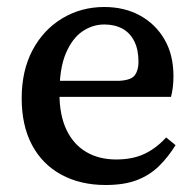

<svg xmlns="http://www.w3.org/2000/svg" viewBox="-20 -516 561 549"><path d="M282 13Q210 13 155.5 -16.5Q101 -46 71.5 -101.5Q42 -157 42 -235Q42 -314 73 -372.5Q104 -431 158 -463.5Q212 -496 278 -496Q336 -496 380.5 -471.5Q425 -447 450.5 -403Q476 -359 476 -298Q476 -281 474 -265.5Q472 -250 469 -239H94V-285H322Q356 -287 366 -301.5Q376 -316 376 -339Q376 -374 364 -398Q352 -422 330 -434Q308 -446 278 -446Q245 -446 216 -426.5Q187 -407 168.5 -364Q150 -321 150 -249Q150 -187 170 -145Q190 -103 226.5 -81.5Q263 -60 312 -60Q359 -60 393 -76Q427 -92 455 -123L482 -101Q461 -67 434.5 -41Q408 -15 371.5 -1Q335 13 282 13Z"/></svg>

Font: Source Serif 4 18pt Medium
Style: Regular
Weight: 500
Designer: Frank Grießhammer
Foundry: Adobe Systems Incorporated
Version: Version 4.004;hotconv 1.0.116;makeotfexe 2.5.65601